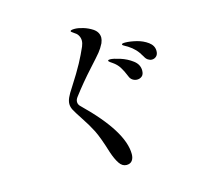

<svg xmlns="http://www.w3.org/2000/svg" viewBox="-119 -949 1237 1139"><g transform="rotate(-15 500.0 -380.0)"><path d="M445 -49Q415 -147 392.5 -191.5Q370 -236 337 -285Q308 -329 297.5 -348.5Q287 -368 287 -387Q287 -405 296.5 -426Q306 -447 328 -480Q377 -556 403 -604.5Q429 -653 448 -697Q456 -716 456 -732Q456 -748 448.5 -762Q441 -776 429 -783Q423 -788 414.5 -793.5Q406 -799 406 -802Q406 -810 433 -810Q454 -810 484 -801Q514 -792 540 -775Q572 -753 572 -719Q572 -706 564 -686Q550 -658 532.5 -636.5Q515 -615 464 -559Q402 -491 346 -417Q334 -402 334 -387Q334 -370 349 -357Q568 -144 568 -5Q568 20 556.5 35Q545 50 522 50Q496 50 478 23Q460 -4 445 -49ZM787 -544Q770 -574 753 -592Q736 -610 711 -626Q703 -631 696 -634.5Q689 -638 684.5 -641.5Q680 -645 680 -648Q680 -654 701 -654Q729 -654 768.5 -644.5Q808 -635 838 -613Q868 -591 868 -558Q868 -537 856.5 -526Q845 -515 829 -515Q817 -515 805.5 -522.5Q794 -530 787 -544ZM667 -457Q653 -492 638 -515.5Q623 -539 598 -556Q594 -559 585 -565Q576 -571 576 -576Q576 -579 580 -580Q584 -581 589 -581Q608 -581 649 -568Q690 -555 723 -530Q756 -505 756 -468Q756 -444 743.5 -433.5Q731 -423 714 -423Q699 -423 686 -431.5Q673 -440 667 -457Z"/></g></svg>

Font: Shippori Mincho SemiBold
Style: Regular
Weight: 600
Designer: FONTDASU
Foundry: FONTDASU / Google Inc. / but / Adobe
Version: Version 3.110; ttfautohint (v1.8.3)